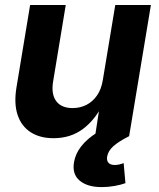

<svg xmlns="http://www.w3.org/2000/svg" viewBox="-20 -556 651 784"><path d="M198.7 8.3Q143.1 8.3 105.2 -16.1Q67.4 -40.5 52 -86.4Q36.6 -132.3 46.9 -196.8L103 -535.6H248.5L196.8 -222.7Q188.5 -171.4 209.5 -143.1Q230.5 -114.7 276.4 -114.7Q307.1 -114.7 332.8 -127.7Q358.4 -140.6 376.2 -166.3Q394 -191.9 399.9 -229.5L450.7 -535.6H596.2L507.3 0H368.2L389.2 -135.7H402.8Q369.1 -66.9 318.6 -29.3Q268.1 8.3 198.7 8.3ZM395.5 208Q336.9 208 305.4 181.6Q273.9 155.3 282.2 106.4Q288.1 71.3 312 41Q335.9 10.7 375 -13.7L507.3 0Q464.8 21.5 443.1 40.8Q421.4 60.1 417.5 83.5Q415 99.6 422.9 108.6Q430.7 117.7 448.7 117.7Q458 117.7 467.3 115.5Q476.6 113.3 484.9 109.9L492.2 191.9Q473.6 198.7 447.5 203.4Q421.4 208 395.5 208Z"/></svg>

Font: Inter 20pt
Style: Bold Italic
Weight: 700
Italic angle: -9.3988°
Version: Version 4.001;git-66647c0bb